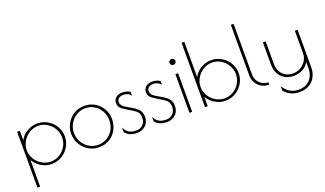

<svg xmlns="http://www.w3.org/2000/svg" viewBox="-86 -1325 3554 2101"><g transform="rotate(-20 1691.0 -275.0)"><path d="M63 -450H95V-340Q122 -394 179 -427.5Q236 -461 299 -461Q364 -461 418.5 -429Q473 -397 505 -343Q537 -289 537 -225Q537 -161 505 -107Q473 -53 418.5 -21Q364 11 299 11Q238 11 181.5 -22Q125 -55 95 -109V200H63ZM505 -225Q505 -280 477 -328Q449 -376 402 -404.5Q355 -433 300 -433Q245 -433 197.5 -404Q150 -375 121.5 -327Q93 -279 93 -224Q93 -169 121.5 -121.5Q150 -74 198 -45.5Q246 -17 301 -17Q356 -17 403 -45.5Q450 -74 477.5 -121.5Q505 -169 505 -225Z M611 -227Q611 -291 642.5 -346Q674 -401 728.5 -433.5Q783 -466 850 -466Q916 -466 970.5 -433.5Q1025 -401 1056 -346Q1087 -291 1087 -227Q1087 -160 1057 -104.5Q1027 -49 973.5 -16.5Q920 16 851 16Q783 16 728 -17.5Q673 -51 642 -106.5Q611 -162 611 -227ZM1055 -225Q1055 -282 1028 -331Q1001 -380 954 -409Q907 -438 850 -438Q793 -438 745.5 -408.5Q698 -379 670.5 -330Q643 -281 643 -224Q643 -167 670.5 -118.5Q698 -70 745.5 -41Q793 -12 851 -12Q908 -12 955 -41Q1002 -70 1028.5 -118.5Q1055 -167 1055 -225Z M1158 -48V-101Q1177 -58 1210 -37.5Q1243 -17 1294 -17Q1343 -17 1373 -47.5Q1403 -78 1403 -126Q1403 -167 1386 -189.5Q1369 -212 1331 -235L1293 -257Q1252 -282 1231.5 -296.5Q1211 -311 1199 -329.5Q1187 -348 1187 -373Q1187 -413 1215 -437Q1243 -461 1288 -461Q1343 -461 1380 -436V-392Q1349 -433 1291 -433Q1259 -433 1239 -417Q1219 -401 1219 -376Q1219 -354 1231 -337.5Q1243 -321 1264.5 -307Q1286 -293 1336 -265Q1387 -236 1411 -205.5Q1435 -175 1435 -126Q1435 -64 1394.5 -26.5Q1354 11 1296 11Q1248 11 1211 -5.5Q1174 -22 1158 -48Z M1506 -48V-101Q1525 -58 1558 -37.5Q1591 -17 1642 -17Q1691 -17 1721 -47.5Q1751 -78 1751 -126Q1751 -167 1734 -189.5Q1717 -212 1679 -235L1641 -257Q1600 -282 1579.5 -296.5Q1559 -311 1547 -329.5Q1535 -348 1535 -373Q1535 -413 1563 -437Q1591 -461 1636 -461Q1691 -461 1728 -436V-392Q1697 -433 1639 -433Q1607 -433 1587 -417Q1567 -401 1567 -376Q1567 -354 1579 -337.5Q1591 -321 1612.5 -307Q1634 -293 1684 -265Q1735 -236 1759 -205.5Q1783 -175 1783 -126Q1783 -64 1742.5 -26.5Q1702 11 1644 11Q1596 11 1559 -5.5Q1522 -22 1506 -48Z M1887 -588Q1887 -602 1897.5 -612Q1908 -622 1922 -622Q1936 -622 1946.5 -612Q1957 -602 1957 -588Q1957 -573 1946.5 -563Q1936 -553 1922 -553Q1908 -553 1897.5 -563Q1887 -573 1887 -588ZM1906 -450H1938V0H1906Z M2119 -109V0H2087V-750H2119V-336Q2146 -393 2203 -427Q2260 -461 2323 -461Q2388 -461 2442.5 -429Q2497 -397 2529 -343Q2561 -289 2561 -225Q2561 -161 2529 -107Q2497 -53 2442.5 -21Q2388 11 2323 11Q2262 11 2205.5 -22Q2149 -55 2119 -109ZM2529 -225Q2529 -280 2501 -328Q2473 -376 2426 -404.5Q2379 -433 2324 -433Q2269 -433 2221.5 -404Q2174 -375 2145.5 -327Q2117 -279 2117 -224Q2117 -169 2145.5 -121.5Q2174 -74 2222 -45.5Q2270 -17 2325 -17Q2380 -17 2427 -45.5Q2474 -74 2501.5 -121.5Q2529 -169 2529 -225Z M2661 -160V-750H2693V-160Q2693 -120 2711.5 -88Q2730 -56 2762 -37.5Q2794 -19 2832 -19V9Q2785 9 2746 -12.5Q2707 -34 2684 -73Q2661 -112 2661 -160Z M2944 119V68Q2977 120 3019 145.5Q3061 171 3117 171Q3174 171 3214.5 147Q3255 123 3276 81.5Q3297 40 3297 -11V-87Q3273 -40 3224.5 -14.5Q3176 11 3119 11Q3062 11 3018 -14Q2974 -39 2949.5 -84Q2925 -129 2925 -188V-450H2957V-188Q2957 -134 2979.5 -95.5Q3002 -57 3039 -37Q3076 -17 3120 -17Q3168 -17 3209 -40.5Q3250 -64 3273.5 -103.5Q3297 -143 3297 -188V-450H3329V-14Q3329 46 3304.5 94.5Q3280 143 3233 171Q3186 199 3121 199Q3009 199 2944 119Z"/></g></svg>

Font: Poiret One
Style: Regular
Weight: 400
Designer: Denis Masharov (denis.masharov@gmail.com), Cyreal (Charset Expansion)
Foundry: Denis Masharov
Version: Version 1.101